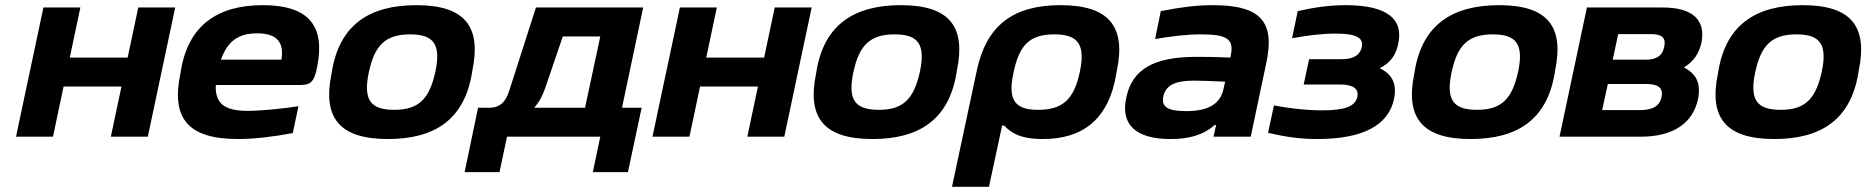

<svg xmlns="http://www.w3.org/2000/svg" viewBox="-20 -529 7222 743"><path d="M42 0H185L226 -194H450L409 0H552L658 -500H515L474 -306H250L291 -500H148L95 -250L83 -194Z M1208 -273C1237 -424 1180 -509 997 -509C822 -509 709 -431 680 -256L678 -244C642 -71 707 9 901 9C962 9 1033 1 1113 -14L1135 -118C1087 -110 993 -100 939 -100C850 -100 812 -127 815 -200H1138C1181 -200 1196 -209 1208 -273ZM835 -298C860 -369 902 -400 975 -400C1054 -400 1080 -363 1069 -298Z M1265 -256 1263 -244C1227 -71 1296 9 1481 9C1663 9 1776 -67 1806 -244L1808 -256C1843 -426 1780 -509 1591 -509C1410 -509 1295 -433 1265 -256ZM1407 -248 1408 -252C1430 -354 1472 -396 1567 -396C1658 -396 1687 -358 1665 -252L1664 -248C1641 -146 1600 -104 1506 -104C1414 -104 1385 -142 1407 -248Z M1873 -112H1830L1778 137H1913L1942 0H2303L2274 137H2410L2463 -112H2387L2469 -500H2054L1951 -179C1935 -127 1908 -112 1873 -112ZM2047 -112C2066 -133 2080 -159 2090 -189L2158 -388H2303L2244 -112Z M2505 0H2648L2689 -194H2913L2872 0H3015L3121 -500H2978L2937 -306H2713L2754 -500H2611L2558 -250L2546 -194Z M3140 -256 3138 -244C3102 -71 3171 9 3356 9C3538 9 3651 -67 3681 -244L3683 -256C3718 -426 3655 -509 3466 -509C3285 -509 3170 -433 3140 -256ZM3282 -248 3283 -252C3305 -354 3347 -396 3442 -396C3533 -396 3562 -358 3540 -252L3539 -248C3516 -146 3475 -104 3381 -104C3289 -104 3260 -142 3282 -248Z M4300 -244 4302 -256C4338 -428 4270 -509 4084 -509C3901 -509 3797 -431 3760 -256L3664 194H3807L3858 -43H3866C3891 -17 3925 9 4016 9C4166 9 4270 -63 4300 -244ZM3902 -248 3903 -252C3925 -354 3964 -396 4060 -396C4151 -396 4181 -358 4159 -252L4158 -248C4136 -145 4092 -104 3998 -104C3907 -104 3879 -142 3902 -248Z M4673 -509C4607 -509 4550 -501 4472 -486L4450 -378C4514 -389 4572 -396 4630 -396C4728 -396 4756 -377 4743 -316L4741 -306C4679 -309 4634 -309 4609 -309C4444 -309 4362 -260 4339 -154C4315 -49 4372 9 4510 9C4581 9 4636 -6 4680 -45H4686L4676 0H4820L4880 -284C4914 -443 4862 -509 4673 -509ZM4482 -157C4492 -199 4527 -217 4601 -217C4624 -217 4677 -215 4721 -213L4715 -186C4703 -128 4658 -99 4570 -99C4496 -99 4473 -117 4482 -157Z M5173 -300H5046L5025 -202H5167C5216 -202 5241 -185 5232 -152C5223 -118 5186 -102 5097 -102C5033 -102 4969 -110 4910 -121L4887 -15C4953 0 5006 9 5078 9C5254 9 5354 -44 5375 -148C5386 -204 5368 -242 5319 -265C5360 -285 5381 -315 5390 -356C5413 -452 5353 -509 5188 -509C5125 -509 5069 -501 5002 -486L4980 -381C5034 -391 5093 -399 5149 -399C5230 -399 5257 -382 5250 -347C5244 -317 5219 -300 5173 -300Z M5455 -256 5453 -244C5417 -71 5486 9 5671 9C5853 9 5966 -67 5996 -244L5998 -256C6033 -426 5970 -509 5781 -509C5600 -509 5485 -433 5455 -256ZM5597 -248 5598 -252C5620 -354 5662 -396 5757 -396C5848 -396 5877 -358 5855 -252L5854 -248C5831 -146 5790 -104 5696 -104C5604 -104 5575 -142 5597 -248Z M6015 0H6329C6457 0 6532 -54 6551 -146C6563 -205 6545 -244 6496 -268C6533 -290 6554 -320 6564 -363C6582 -452 6530 -500 6414 -500H6121ZM6180 -103 6202 -204H6350C6398 -204 6417 -188 6410 -154C6403 -120 6377 -103 6328 -103ZM6221 -298 6242 -397H6370C6412 -397 6428 -382 6420 -347C6413 -312 6389 -298 6348 -298Z M6630 -256 6628 -244C6592 -71 6661 9 6846 9C7028 9 7141 -67 7171 -244L7173 -256C7208 -426 7145 -509 6956 -509C6775 -509 6660 -433 6630 -256ZM6772 -248 6773 -252C6795 -354 6837 -396 6932 -396C7023 -396 7052 -358 7030 -252L7029 -248C7006 -146 6965 -104 6871 -104C6779 -104 6750 -142 6772 -248Z"/></svg>

Font: LT Wave Bold
Style: Italic
Weight: 700
Designer: Daniel Lyons
Version: Version 2.5 (Glyphs App)